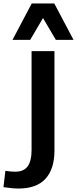

<svg xmlns="http://www.w3.org/2000/svg" viewBox="-95 -846 444 1107"><path d="M0 0ZM-75 233 -64 139Q-31 144 -7 144Q42 144 64.5 113Q87 82 87 20V-551H219V22Q219 128 167.5 184.5Q116 241 12 241Q-24 241 -75 233ZM227 -616 153 -742 79 -616H-23L88 -826H218L329 -616Z"/></svg>

Font: MartelSansBold
Style: Bold
Weight: 700
Designer: Dan Reynolds and Mathieu Réguer
Foundry: Dan Reynolds and Mathieu Réguer
Version: Version 1.002; ttfautohint (v1.1) -l 5 -r 5 -G 72 -x 0 -D la